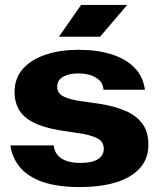

<svg xmlns="http://www.w3.org/2000/svg" viewBox="-20 -749 647 779"><path d="M303 10Q213 10 153 -11Q93 -32 61 -70.5Q29 -109 22 -159H198Q200 -136 213.5 -120Q227 -104 250.5 -96Q274 -88 306 -88Q355 -88 378 -103.5Q401 -119 401 -145Q401 -172 379.5 -185Q358 -198 317 -206L218 -221Q151 -233 112 -254Q73 -275 56 -305.5Q39 -336 39 -375Q39 -433 74 -471Q109 -509 167.5 -528Q226 -547 298 -547Q375 -547 433 -528.5Q491 -510 526 -474Q561 -438 568 -385H400Q398 -409 383.5 -423Q369 -437 347 -444Q325 -451 299 -451Q270 -451 250.5 -444Q231 -437 221.5 -425.5Q212 -414 212 -397Q212 -374 231 -361.5Q250 -349 293 -341L389 -327Q445 -318 488.5 -299.5Q532 -281 557 -248Q582 -215 582 -162Q582 -104 546.5 -65.5Q511 -27 448.5 -8.5Q386 10 303 10ZM219 -600 309 -729H496L386 -600Z"/></svg>

Font: Hubot Sans SemiExpanded
Style: Bold
Weight: 700
Width: 6
Designer: Deni Anggara
Foundry: GitHub, Inc., Subsidiary of Microsoft Corporation
Version: Version 2.000